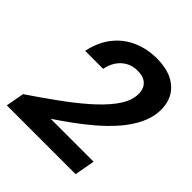

<svg xmlns="http://www.w3.org/2000/svg" viewBox="-193 -847 981 981"><g transform="rotate(45 298.0 -356.0)"><path d="M9 0 27 -99Q102 -150 173 -201Q244 -252 302 -302.5Q360 -353 397 -401Q434 -449 442 -494Q447 -522 440.5 -545.5Q434 -569 413.5 -583.5Q393 -598 356 -598Q320 -598 292.5 -582Q265 -566 248 -539.5Q231 -513 225 -480H95Q111 -557 152.5 -609Q194 -661 253.5 -686.5Q313 -712 380 -712Q456 -712 503.5 -684.5Q551 -657 570 -610Q589 -563 579 -502Q570 -456 545 -412Q520 -368 482.5 -326.5Q445 -285 400.5 -247Q356 -209 308.5 -174.5Q261 -140 216 -110H526L506 0Z"/></g></svg>

Font: DM Sans 9pt
Style: Bold Italic
Weight: 700
Italic angle: -10°
Version: Version 4.004;gftools[0.9.30]